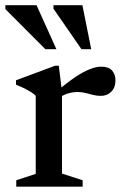

<svg xmlns="http://www.w3.org/2000/svg" viewBox="-33 -700 464 720"><path d="M346.5 -450Q374 -450 387 -435.8Q400 -421.5 400 -399Q400 -371.5 384.2 -356Q368.5 -340.5 345.5 -340.5Q329.5 -340.5 315.5 -344.2Q301.5 -348 287.2 -351.5Q273 -355 256.5 -355Q245 -355 232 -352.2Q219 -349.5 206.8 -343.8Q194.5 -338 183.5 -330L171.5 -350Q202.5 -377 228 -396Q253.5 -415 274.8 -426.8Q296 -438.5 313.8 -444.2Q331.5 -450 346.5 -450ZM199.5 -356V-49L277 -24V0H28V-24L101 -48V-340.5Q94 -348 83.2 -354.8Q72.5 -361.5 58.5 -368.5Q44.5 -375.5 27 -382.5V-399L173.5 -453.5H187.5ZM178.5 -515.5H137L-13 -666V-680.5H104ZM309 -515.5H272.5L167.5 -667.5V-680.5H276Z"/></svg>

Font: Newsreader 16pt Medium
Style: Regular
Weight: 500
Designer: Hugues Gentile
Foundry: Production Type
Version: Version 1.003